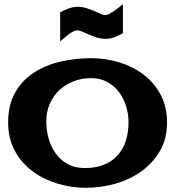

<svg xmlns="http://www.w3.org/2000/svg" viewBox="-20 -898 849 930"><path d="M789.1 -304.7Q789.1 -224.6 753.9 -165.5Q718.8 -106.4 663.1 -66.9Q607.4 -27.3 537.1 -7.8Q466.8 11.7 396.5 11.7Q326.2 11.7 258.3 -8.8Q190.4 -29.3 137.2 -68.8Q84 -108.4 51.8 -167.5Q19.5 -226.6 19.5 -304.7Q19.5 -390.6 53.7 -450.2Q87.9 -509.8 144.5 -546.4Q201.2 -583 273.4 -599.6Q345.7 -616.2 420.9 -616.2Q491.2 -616.2 557.1 -596.2Q623 -576.2 674.8 -537.1Q726.6 -498 757.8 -439.5Q789.1 -380.9 789.1 -304.7ZM602.5 -306.6Q602.5 -346.7 590.3 -385.3Q578.1 -423.8 555.2 -453.6Q532.2 -483.4 498.5 -501.5Q464.8 -519.5 420.9 -519.5Q375 -519.5 335.4 -503.9Q295.9 -488.3 266.6 -460.4Q237.3 -432.6 220.7 -394Q204.1 -355.5 204.1 -310.5Q204.1 -268.6 215.3 -228Q226.6 -187.5 249.5 -155.3Q272.5 -123 307.6 -103.5Q342.8 -84 390.6 -84Q443.4 -84 483.4 -100.1Q523.4 -116.2 549.8 -145.5Q576.2 -174.8 589.4 -215.8Q602.5 -256.8 602.5 -306.6ZM575.2 -737.3Q554.7 -725.6 534.7 -717.8Q514.6 -710 490.2 -710Q468.8 -710 448.7 -716.3Q428.7 -722.7 411.1 -730.5Q393.6 -738.3 378.9 -744.6Q364.3 -751 353.5 -751Q344.7 -751 333 -744.6Q321.3 -738.3 309.6 -729.5Q297.9 -720.7 287.6 -711.4Q277.3 -702.1 271.5 -697.3V-838.9Q291 -848.6 312.5 -856.9Q334 -865.2 356.4 -865.2Q377.9 -865.2 397.9 -858.9Q418 -852.5 435.1 -845.2Q452.1 -837.9 465.8 -831.5Q479.5 -825.2 489.3 -825.2Q499 -825.2 510.7 -831.5Q522.5 -837.9 534.7 -846.2Q546.9 -854.5 557.6 -863.3Q568.4 -872.1 575.2 -877.9Z"/></svg>

Font: Fontdiner Swanky
Style: Regular
Weight: 400
Designer: Font Diner, Inc
Foundry: Font Diner, Inc
Version: Version 1.000